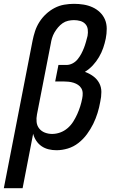

<svg xmlns="http://www.w3.org/2000/svg" viewBox="-51 -772 621 1002"><path d="M-31 210 119 -560Q124 -585 132 -609.5Q140 -634 154.5 -657Q169 -680 189.5 -699Q210 -718 234 -730.5Q258 -743 284 -747.5Q310 -752 335 -752Q361 -752 385.5 -748Q410 -744 432 -734Q454 -724 471 -707.5Q488 -691 497 -669.5Q506 -648 506 -622Q506 -596 501 -571Q496 -546 487.5 -521.5Q479 -497 465.5 -474Q452 -451 433.5 -431Q415 -411 392 -397Q415 -389 435 -374.5Q455 -360 466.5 -339Q478 -318 478 -292Q478 -266 472 -240Q467 -211 458 -182Q449 -153 435.5 -125.5Q422 -98 403 -72Q384 -46 358.5 -26Q333 -6 303 3Q273 12 244 12Q222 12 202 7Q182 2 166 -9Q150 -20 138.5 -37Q127 -54 122 -74L67 210ZM221 -73Q242 -73 263 -80.5Q284 -88 301.5 -103Q319 -118 331 -137Q343 -156 352 -176Q361 -196 367.5 -216.5Q374 -237 378 -258Q381 -272 380.5 -286Q380 -300 373.5 -311Q367 -322 356.5 -329Q346 -336 333.5 -340Q321 -344 307 -345.5Q293 -347 279 -347H237L254 -433H296Q312 -433 327.5 -441Q343 -449 354 -462.5Q365 -476 373 -491Q381 -506 387 -521.5Q393 -537 397.5 -553Q402 -569 406 -585Q409 -602 407 -618.5Q405 -635 394.5 -646.5Q384 -658 368 -662.5Q352 -667 335 -667Q320 -667 304.5 -663.5Q289 -660 276 -651Q263 -642 252 -629Q241 -616 233 -602Q225 -588 220.5 -573Q216 -558 214 -544L142 -175Q138 -155 140 -135.5Q142 -116 153.5 -101.5Q165 -87 183 -80Q201 -73 221 -73Z"/></svg>

Font: Lode Dark Term
Style: Bold Italic
Weight: 700
Italic angle: -11°
Monospace: yes
Designer: Belleve Invis
Foundry: Belleve Invis
Version: Version 29.2.0